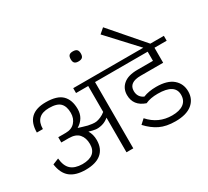

<svg xmlns="http://www.w3.org/2000/svg" viewBox="-196 -1386 1849 1706"><g transform="rotate(-30 728.0 -533.0)"><path d="M721 0V-680H846V-730H526V-680H651V-414Q628 -395 603.5 -384.5Q579 -374 560 -370.5Q541 -367 514 -370.5Q487 -374 472.5 -377.5Q458 -381 427 -390.5Q396 -400 383 -404Q468 -455 468 -550Q468 -644 417.5 -694Q367 -744 251 -744Q49 -744 49 -550H111Q111 -685 251 -685Q333 -685 365.5 -651Q398 -617 398 -551Q398 -494 364 -456.5Q330 -419 270 -419H193V-365H269Q341 -365 374 -327Q407 -289 407 -226Q407 -105 261 -104Q184 -105 144 -141Q104 -177 97 -256L35 -231Q48 -136 103.5 -91Q159 -46 261 -46Q367 -46 422 -92.5Q477 -139 477 -227Q477 -285 450 -328Q489 -316 516.5 -312.5Q544 -309 580.5 -318Q617 -327 651 -355V0Z M686 -912Q714 -912 726.5 -924Q739 -936 739 -963Q739 -991 726.5 -1003Q714 -1015 686 -1015Q659 -1015 647 -1003Q635 -991 635 -963Q635 -936 647 -924Q659 -912 686 -912Z M1101 -526H1331V-680H1456V-730H826V-680H1261V-586H1101Q1006 -586 957.5 -545Q909 -504 909 -438Q909 -327 1024 -288Q1075 -312 1151 -312Q1327 -312 1327 -200Q1327 -141 1285.5 -110.5Q1244 -80 1168 -80Q1028 -80 934 -186L888 -144Q945 -82 1009.5 -51Q1074 -20 1168 -20Q1280 -20 1338.5 -67.5Q1397 -115 1397 -195Q1397 -274 1340 -323Q1283 -372 1169 -372Q1093 -372 1036 -349Q979 -375 979 -439Q979 -526 1101 -526Z M1317 -730 1026 -1066 975 -1022 1245 -730Z"/></g></svg>

Font: Glegoo
Style: Regular
Weight: 400
Version: Version 2.0.1; ttfautohint (v0.9) -r 48 -G 60